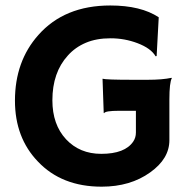

<svg xmlns="http://www.w3.org/2000/svg" viewBox="-20 -682 706 714"><path d="M619.1 -391.6Q609.9 -375 609.9 -312V-160.6Q609.9 -91.8 538.6 -41Q464.8 12.2 357.9 12.2Q209.5 12.2 121.1 -81.1Q35.6 -169.9 35.6 -307.6Q35.6 -454.1 122.6 -551.8Q219.7 -661.6 390.1 -661.6Q503.9 -661.6 570.3 -617.7L562.5 -473.6L558.6 -472.7Q541.5 -502.4 491.2 -521.5Q443.4 -539.6 390.9 -539.6Q338.4 -539.6 299.1 -522.9Q259.8 -506.3 232.4 -475.6Q174.8 -412.6 174.8 -309.1Q174.8 -218.8 225.6 -164.1Q276.4 -109.9 356.4 -109.9Q444.8 -109.9 475.6 -155.8Q485.4 -170.4 485.4 -189V-270H422.4Q371.6 -270 367.2 -261.2L365.7 -261.7L361.3 -389.2Q375 -385.3 472.2 -385.3H529.8Q583.5 -385.3 617.7 -392.6Z"/></svg>

Font: Hammersmith One
Style: Regular
Weight: 400
Designer: Nicole Fally
Foundry: Nicole Fally
Version: Version 1.003